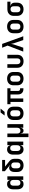

<svg xmlns="http://www.w3.org/2000/svg" viewBox="2798 -3622 1005 6640"><g transform="rotate(-90 3300.0 -302.5)"><path d="M253 10Q170 10 121 -47Q72 -104 72 -201V-350Q72 -446 121 -503Q170 -560 253 -560Q314 -560 351.5 -530Q389 -500 397 -445H400V-550H522V0H400V-105H397Q389 -51 351.5 -20.5Q314 10 253 10ZM297 -98Q345 -98 371 -126.5Q397 -155 397 -206V-344Q397 -395 371 -423.5Q345 -452 297 -452Q249 -452 223.5 -424Q198 -396 198 -344V-206Q198 -154 223.5 -126Q249 -98 297 -98Z M900 10Q795 9 733.5 -49Q672 -107 672 -208V-301Q672 -389 712.5 -438.5Q753 -488 819 -488Q852 -488 877 -473Q902 -458 914 -449L918 -454L700 -635V-730H1089V-629H858L1036 -487Q1082 -452 1105 -408.5Q1128 -365 1128 -306V-208Q1128 -107 1066.5 -48Q1005 11 900 10ZM900 -99Q949 -99 975.5 -127.5Q1002 -156 1002 -208V-306Q1002 -358 975.5 -387Q949 -416 900 -416Q851 -416 824.5 -387Q798 -358 798 -306V-208Q798 -156 824.5 -127.5Q851 -99 900 -99Z M1453 10Q1370 10 1321 -47Q1272 -104 1272 -201V-350Q1272 -446 1321 -503Q1370 -560 1453 -560Q1514 -560 1551.5 -530Q1589 -500 1597 -445H1600V-550H1722V0H1600V-105H1597Q1589 -51 1551.5 -20.5Q1514 10 1453 10ZM1497 -98Q1545 -98 1571 -126.5Q1597 -155 1597 -206V-344Q1597 -395 1571 -423.5Q1545 -452 1497 -452Q1449 -452 1423.5 -424Q1398 -396 1398 -344V-206Q1398 -154 1423.5 -126Q1449 -98 1497 -98Z M1877 180V-550H2002V-206Q2002 -155 2028 -126.5Q2054 -98 2101 -98Q2148 -98 2174.5 -126.5Q2201 -155 2201 -206V-550H2326V0H2202L2205 -105H2203Q2198 -51 2172.5 -20.5Q2147 10 2101 10Q2054 10 2029.5 -20.5Q2005 -51 2001 -105H1999L2002 26V180Z M2700 9Q2594 9 2532 -49.5Q2470 -108 2470 -207V-343Q2470 -442 2532 -500.5Q2594 -559 2700 -559Q2806 -559 2868 -500.5Q2930 -442 2930 -344V-207Q2930 -108 2868 -49.5Q2806 9 2700 9ZM2700 -100Q2750 -100 2777.5 -127.5Q2805 -155 2805 -207V-343Q2805 -395 2777.5 -422.5Q2750 -450 2700 -450Q2650 -450 2622.5 -422.5Q2595 -395 2595 -343V-207Q2595 -155 2622.5 -127.5Q2650 -100 2700 -100ZM2624 -645 2730 -785H2864L2750 -645Z M3537 5Q3452 5 3402.5 -45.5Q3353 -96 3353 -182V-442H3215V0H3094V-442H3016V-550H3566V-442H3474V-182Q3474 -147 3492.5 -128Q3511 -109 3543 -109H3567V5Z M3900 9Q3794 9 3732 -49.5Q3670 -108 3670 -207V-343Q3670 -442 3732 -500.5Q3794 -559 3900 -559Q4006 -559 4068 -500.5Q4130 -442 4130 -344V-207Q4130 -108 4068 -49.5Q4006 9 3900 9ZM3900 -100Q3950 -100 3977.5 -127.5Q4005 -155 4005 -207V-343Q4005 -395 3977.5 -422.5Q3950 -450 3900 -450Q3850 -450 3822.5 -422.5Q3795 -395 3795 -343V-207Q3795 -155 3822.5 -127.5Q3850 -100 3900 -100Z M4500 10Q4395 10 4335 -48.5Q4275 -107 4275 -208V-550H4400V-209Q4400 -156 4426 -127.5Q4452 -99 4500 -99Q4547 -99 4573.5 -127.5Q4600 -156 4600 -209V-550H4725V-208Q4725 -107 4664 -48.5Q4603 10 4500 10Z M4835 0 5043 -543 4969 -730H5101L5365 0H5233L5125 -322Q5116 -350 5110 -379.5Q5104 -409 5101 -427Q5099 -409 5093.5 -379.5Q5088 -350 5079 -322L4970 0Z M5700 9Q5594 9 5532 -49.5Q5470 -108 5470 -207V-343Q5470 -442 5532 -500.5Q5594 -559 5700 -559Q5806 -559 5868 -500.5Q5930 -442 5930 -344V-207Q5930 -108 5868 -49.5Q5806 9 5700 9ZM5700 -100Q5750 -100 5777.5 -127.5Q5805 -155 5805 -207V-343Q5805 -395 5777.5 -422.5Q5750 -450 5700 -450Q5650 -450 5622.5 -422.5Q5595 -395 5595 -343V-207Q5595 -155 5622.5 -127.5Q5650 -100 5700 -100Z M6299 10Q6229 10 6178 -17Q6127 -44 6098.5 -92.5Q6070 -141 6070 -206V-334Q6070 -399 6098.5 -447.5Q6127 -496 6178 -523Q6229 -550 6299 -550H6561V-443H6414V-440Q6467 -431 6497 -394Q6527 -357 6527 -299V-206Q6527 -141 6499 -92.5Q6471 -44 6419.5 -17Q6368 10 6299 10ZM6299 -99Q6348 -99 6375 -127.5Q6402 -156 6402 -206V-334Q6402 -391 6375 -416Q6348 -441 6299 -441Q6250 -441 6222.5 -412.5Q6195 -384 6195 -334V-206Q6195 -156 6222.5 -127.5Q6250 -99 6299 -99Z"/></g></svg>

Font: NKDuy Mono
Style: Bold
Weight: 700
Monospace: yes
Designer: NKDuy
Foundry: NKDuy
Version: Version 2.251; ttfautohint (v1.8.4.7-5d5b)